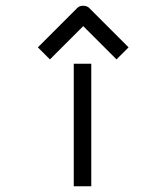

<svg xmlns="http://www.w3.org/2000/svg" viewBox="-20 -698 532 669"><path d="M237 -476H298V-49H237ZM133 -512 112 -533 249 -670Q257 -678 269 -678Q283 -678 291 -670L428 -533L407 -512L386 -491L270 -607L154 -491Z"/></svg>

Font: IBM 3270 Semi-Condensed
Style: Condensed
Weight: 400
Monospace: yes
Version: Version 2.3.1